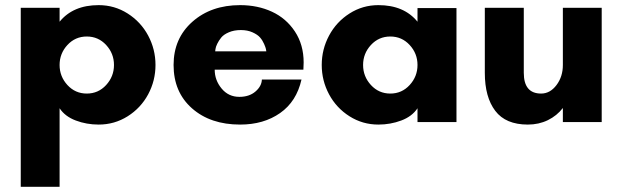

<svg xmlns="http://www.w3.org/2000/svg" viewBox="-20 -471 2402 741"><path d="M240.2 -297.4Q210 -264.6 210 -220.2Q210 -175.8 240.2 -142.8Q270.5 -109.9 314.9 -109.9Q359.4 -109.9 389.6 -142.8Q419.9 -175.8 419.9 -220.2Q419.9 -264.6 389.6 -297.4Q359.4 -330.1 314.9 -330.1Q270.5 -330.1 240.2 -297.4ZM210 250H60.1V-440.9H210V-387.2Q262.2 -451.2 360.8 -451.2Q421.9 -451.2 472.7 -418.9Q523.4 -386.7 551.8 -333.7Q580.1 -280.8 580.1 -220.2Q580.1 -159.7 551.8 -106.9Q523.4 -54.2 472.7 -22.2Q421.9 9.8 360.8 9.8Q314 9.8 272.5 -5.9Q231 -21.5 210 -53.2Z M810.5 -272.9H1007.8Q1007.3 -276.4 1006.3 -281.7Q1005.4 -287.1 999.3 -301.3Q993.2 -315.4 983.6 -326.4Q974.1 -337.4 954.6 -346.2Q935.1 -355 909.7 -355Q883.3 -355 863.3 -346.4Q843.3 -337.9 833.7 -325.9Q824.2 -314 818.4 -302Q812.5 -290 811.5 -281.2ZM1151.9 -230Q1151.9 -225.6 1151.4 -216.1Q1150.9 -206.5 1150.9 -202.1H808.6Q808.6 -161.6 835.2 -129.4Q861.8 -97.2 903.8 -97.2Q941.9 -97.2 965.8 -117.7Q989.7 -138.2 990.7 -164.1H1143.6Q1124.5 -79.1 1061 -34.7Q997.6 9.8 906.7 9.8Q792 9.8 720.9 -53Q649.9 -115.7 649.9 -220.2Q649.9 -322.8 722.4 -387Q794.9 -451.2 906.7 -451.2Q974.6 -451.2 1029.5 -425.8Q1084.5 -400.4 1118.2 -349.4Q1151.9 -298.3 1151.9 -230Z M1561 -142.8Q1591.3 -175.8 1591.3 -220.2Q1591.3 -264.6 1561 -297.4Q1530.8 -330.1 1486.3 -330.1Q1441.9 -330.1 1411.6 -297.4Q1381.3 -264.6 1381.3 -220.2Q1381.3 -175.8 1411.6 -142.8Q1441.9 -109.9 1486.3 -109.9Q1530.8 -109.9 1561 -142.8ZM1741.7 -439.9V0H1591.3V-53.2Q1570.3 -21.5 1528.6 -5.9Q1486.8 9.8 1440.4 9.8Q1379.4 9.8 1328.9 -22.2Q1278.3 -54.2 1250 -106.9Q1221.7 -159.7 1221.7 -220.2Q1221.7 -280.8 1250 -333.7Q1278.3 -386.7 1328.9 -418.9Q1379.4 -451.2 1440.4 -451.2Q1539.1 -451.2 1591.3 -387.2V-439.9Z M1851.1 -189.9V-440.9H2001.5V-189.9Q2001.5 -109.9 2068.4 -109.9Q2103 -109.9 2127.7 -142.6Q2152.3 -175.3 2152.3 -220.2V-440.9H2302.2V0H2152.3V-54.2Q2129.4 -24.4 2094.5 -7.3Q2059.6 9.8 2017.1 9.8Q1931.6 9.8 1891.4 -43.2Q1851.1 -96.2 1851.1 -189.9Z"/></svg>

Font: Glacial Indifference
Style: Bold
Weight: 700
Version: Version 1.001